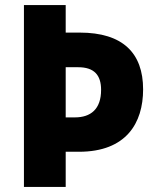

<svg xmlns="http://www.w3.org/2000/svg" viewBox="-20 -734 613 754"><path d="M542 -383C542 -526 462 -606 293 -606H238V-714H74V0H238V-138H290C476 -138 542 -251 542 -383ZM274 -273H238V-470H287C350 -470 377 -439 377 -381C377 -305 336 -273 274 -273Z"/></svg>

Font: Noto Sans Lao SemiCondensed ExtraBold
Style: Regular
Weight: 800
Width: 4
Designer: Monotype Design Team
Foundry: Monotype Imaging Inc.
Version: Version 2.003